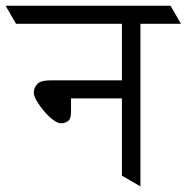

<svg xmlns="http://www.w3.org/2000/svg" viewBox="-62 -665 665 685"><path d="M370.1 -644.5 407.2 -580.1H-4.9L-42 -644.5ZM546.4 -644.5 583.5 -580.1H140.1L103 -644.5ZM373 -38.1V-644.5H439V0ZM438 -378.4V-314H191.4V-264.2Q191.4 -240.2 180.2 -232.7Q168.9 -225.1 155.8 -225.1Q144 -225.1 127.4 -237.5Q110.8 -250 95.2 -268.3Q79.6 -286.6 69.1 -304.7Q58.6 -322.8 58.6 -333.5Q58.6 -351.6 70.8 -365Q83 -378.4 118.2 -378.4Z"/></svg>

Font: Annapurna SIL
Style: Regular
Weight: 400
Designer: Peter Martin, Annie Olsen
Foundry: SIL International
Version: Version 2.000